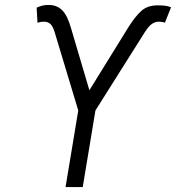

<svg xmlns="http://www.w3.org/2000/svg" viewBox="-20 -755 710 775"><path d="M244.6 0 295.9 -309.1 200.2 -626.5Q192.9 -649.9 182.9 -658.7Q172.9 -667.5 156.7 -667.5Q150.4 -667.5 143.3 -666.3Q136.2 -665 131.3 -663.1L127.9 -724.1Q142.6 -730.5 153.3 -732.9Q164.1 -735.4 178.2 -734.9Q210.9 -734.4 231.7 -713.1Q252.4 -691.9 266.6 -641.6L340.8 -390.6L498.5 -645.5Q526.4 -689.9 551.3 -711.7Q576.2 -733.4 615.7 -733.4Q630.4 -733.4 644 -732.2Q657.7 -731 670.4 -725.6L645.5 -663.1Q642.1 -665 635.3 -666.3Q628.4 -667.5 622.1 -667.5Q606.4 -667.5 593.5 -658.7Q580.6 -649.9 565.4 -626.5L365.2 -309.1L314 0Z"/></svg>

Font: Inter Light
Style: Italic
Weight: 300
Italic angle: -9.3988°
Designer: Rasmus Andersson
Foundry: rsms
Version: Version 4.001;git-66647c0bb